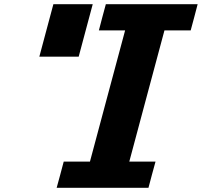

<svg xmlns="http://www.w3.org/2000/svg" viewBox="-20 -895 962 915"><path d="M250 0H687.5Q692.9 -21 704.1 -62.5Q715.3 -104 721.2 -125H596.2Q624 -229.5 679.9 -437.7Q735.8 -646 763.7 -750H888.7Q894.5 -770.5 905.5 -812.5Q916.5 -854.5 921.9 -875H484.4Q478.5 -854 467.5 -812.5Q456.5 -771 451.2 -750H576.2Q548.3 -646 492.4 -437.7Q436.5 -229.5 408.7 -125H283.7Q278.3 -104 267.1 -62.5Q255.9 -21 250 0ZM167.5 -625H355Q366.2 -667 388.4 -750Q410.6 -833 421.9 -875H234.4Q223.1 -833 200.9 -750Q178.7 -667 167.5 -625Z"/></svg>

Font: Faithful 32x
Style: SemiboldOblique
Weight: 400
Foundry: Faithful Resource Pack
Version: Version 1.0; January 27, 2023